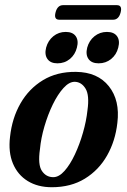

<svg xmlns="http://www.w3.org/2000/svg" viewBox="-20 -736 507 764"><path d="M282.5 -450Q368.5 -449 413.2 -392.8Q458 -336.5 447 -247Q439 -175 406 -117Q373 -59 317.5 -25Q262 9 186 9Q130.5 9 90.5 -15.5Q50.5 -40 31.5 -85.2Q12.5 -130.5 20 -192Q28 -266 61.5 -324.5Q95 -383 151 -417Q207 -451 282.5 -450ZM192 -31Q214.5 -31 236.8 -56Q259 -81 278 -121.5Q297 -162 310.2 -208.2Q323.5 -254.5 328 -297Q336.5 -357 320.5 -383.2Q304.5 -409.5 278 -410.5Q255.5 -411 232.8 -386Q210 -361 190.2 -320.5Q170.5 -280 156.8 -233Q143 -186 139 -142.5Q130 -80.5 146.8 -55.8Q163.5 -31 192 -31ZM208.5 -484Q181 -484 168.8 -501.2Q156.5 -518.5 163.5 -546.5Q171 -574.5 192.2 -591.8Q213.5 -609 241.5 -609Q269.5 -609 281.5 -591.8Q293.5 -574.5 286 -546.5Q279 -518.5 258 -501.2Q237 -484 208.5 -484ZM372.5 -484Q344.5 -484 332.2 -501.2Q320 -518.5 327 -546.5Q334.5 -574.5 356 -591.8Q377.5 -609 405.5 -609Q433.5 -609 445.8 -591.8Q458 -574.5 450.5 -546.5Q443.5 -518.5 422.2 -501.2Q401 -484 372.5 -484ZM201 -686.5Q208.5 -715.5 231 -715.5H445Q467.5 -715.5 460 -686.5Q452.5 -657.5 430 -657.5H216Q193.5 -657.5 201 -686.5Z"/></svg>

Font: Fraunces 144pt Soft SemiBold
Style: Italic
Weight: 600
Italic angle: -16°
Version: Version 1.000;[b76b70a41]